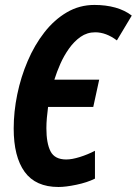

<svg xmlns="http://www.w3.org/2000/svg" viewBox="-20 -744 551 774"><path d="M215.8 9.8Q123.5 9.8 79.3 -51.3Q35.2 -112.3 35.2 -226.1Q35.2 -293.5 49.6 -363.5Q64 -433.6 91.6 -498Q119.1 -562.5 158.9 -613.5Q198.7 -664.6 249.5 -694.3Q300.3 -724.1 360.8 -724.1Q406.7 -724.1 445.1 -713.4Q483.4 -702.6 511.2 -681.2L451.2 -581.1Q407.7 -613.8 363.8 -613.8Q331.1 -613.8 304.9 -595.5Q278.8 -577.1 258.3 -548.3Q237.8 -519.5 223.1 -486.3Q208.5 -453.1 199.2 -422.9H379.9L356 -313H173.8Q170.9 -290.5 168.9 -268.6Q167 -246.6 167 -227.1Q167 -166.5 183.8 -133.8Q200.7 -101.1 247.1 -101.1Q270 -101.1 302 -111.1Q334 -121.1 362.8 -136.2V-23.9Q331.5 -8.3 288.3 0.7Q245.1 9.8 215.8 9.8Z"/></svg>

Font: Open Sans Condensed
Style: Bold Italic
Weight: 700
Width: 3
Italic angle: -12°
Designer: Monotype Design Team
Foundry: Monotype Imaging Inc.
Version: Version 3.003; ttfautohint (v1.8.4)